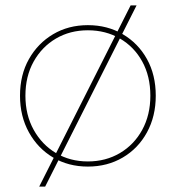

<svg xmlns="http://www.w3.org/2000/svg" viewBox="-20 -613 650 710"><path d="M305 3Q233 3 176.5 -30.5Q120 -64 87 -123.5Q54 -183 54 -259Q54 -336 87 -394.5Q120 -453 176.5 -486.5Q233 -520 305 -520Q377 -520 434 -486.5Q491 -453 523.5 -394.5Q556 -336 556 -259Q556 -183 523.5 -123.5Q491 -64 434 -30.5Q377 3 305 3ZM305 -16Q371 -16 423.5 -47Q476 -78 506 -133Q536 -188 536 -259Q536 -331 506 -385.5Q476 -440 423.5 -470.5Q371 -501 305 -501Q239 -501 187 -470.5Q135 -440 104.5 -385.5Q74 -331 74 -259Q74 -188 104.5 -133Q135 -78 187 -47Q239 -16 305 -16ZM125 77 463 -593H485L147 77Z"/></svg>

Font: Montserrat Thin
Style: Regular
Weight: 100
Designer: Julieta Ulanovsky
Foundry: Julieta Ulanovsky
Version: Version 9.000